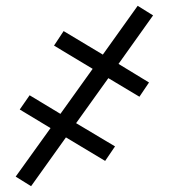

<svg xmlns="http://www.w3.org/2000/svg" viewBox="-20 -493 640 661"><path d="M87 148 34 115 154 -52 48 -116 82 -165 188 -101 299 -256 166 -336 199 -386 334 -305 454 -473 507 -440 388 -273 493 -209 460 -160 353 -224 242 -69 376 11 342 61 207 -20Z"/></svg>

Font: Iosevka Curly Slab LtEx
Style: Italic
Weight: 300
Width: 7
Italic angle: -9°
Monospace: yes
Designer: Belleve Invis
Foundry: Belleve Invis
Version: Version 11.1.0; ttfautohint (v1.8.3)